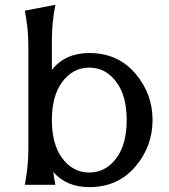

<svg xmlns="http://www.w3.org/2000/svg" viewBox="-20 -767 702 797"><path d="M462.9 -426.8Q418.5 -486.3 350.6 -486.3Q282.7 -486.3 238.3 -426.8Q195.3 -369.1 195.3 -268.6Q195.3 -168 238.3 -110.4Q282.7 -50.8 350.6 -50.8Q418.5 -50.8 462.9 -110.4Q505.9 -168 505.9 -268.6Q505.9 -369.1 462.9 -426.8ZM83 0Q97.7 -76.7 97.7 -146.5V-576.2Q97.7 -649.4 83 -722.7L210 -747.1Q195.3 -673.8 195.3 -600.6V-476.6Q250.5 -546.9 350.6 -546.9Q470.2 -546.9 543 -460.4Q613.3 -377 613.3 -268.6Q612.8 -159.2 543 -76.7Q469.7 9.8 350.6 9.8Q255.9 9.8 201.2 -53.2Q204.6 -26.9 210 0Z"/></svg>

Font: Classica
Style: Book
Weight: 400
Version: Version 1.001